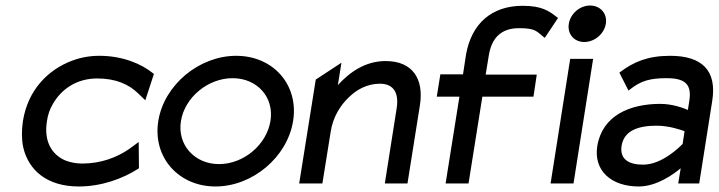

<svg xmlns="http://www.w3.org/2000/svg" viewBox="-20 -664 2601 695"><path d="M63 -226C58 -192 58 -160 64 -131C83 -48 150 11 265 11C347 11 424 -17 480 -53L483 -55L482 -150L448 -125C403 -94 345 -72 278 -72C256 -72 235 -76 217 -83C167 -104 138 -153 150 -226C153 -248 160 -268 171 -287C201 -340 256 -380 332 -380C399 -380 446 -359 480 -326L506 -301L537 -396L535 -398C491 -434 422 -462 340 -462C304 -462 272 -456 240 -444C153 -411 81 -338 63 -226Z M553 -226C532 -95 626 11 760 11C894 11 1020 -95 1041 -226C1062 -357 969 -462 835 -462C701 -462 574 -357 553 -226ZM635 -226C649 -312 733 -381 822 -381C911 -381 973 -312 959 -226C945 -140 862 -70 773 -70C684 -70 621 -140 635 -226Z M1063 0H1147L1177 -187C1185 -240 1212 -283 1243 -312C1270 -339 1309 -361 1355 -361C1407 -361 1424 -325 1416 -273L1373 0H1455L1500 -283C1515 -378 1474 -443 1376 -443C1303 -443 1247 -404 1203 -356L1216 -437L1123 -376Z M1561 -314H1643L1593 0H1676L1726 -314H1911L1923 -394H1738L1749 -461C1759 -527 1794 -562 1859 -562C1918 -562 1922 -551 1948 -530L1952 -527L2000 -599L1997 -601C1968 -624 1942 -643 1872 -643C1760 -643 1687 -579 1667 -467L1656 -395H1574Z M2039 -578C2033 -541 2058 -512 2095 -512C2132 -512 2167 -541 2173 -578C2179 -615 2153 -644 2116 -644C2079 -644 2045 -615 2039 -578ZM1973 0H2056L2127 -451H2044Z M2142 -135C2128 -46 2193 11 2292 11C2358 11 2419 -34 2444 -55L2435 0H2511L2558 -298C2576 -409 2521 -462 2406 -462C2325 -462 2274 -440 2226 -404L2222 -401L2255 -336L2260 -340C2300 -372 2334 -381 2393 -381C2460 -381 2485 -359 2475 -298L2470 -266C2456 -272 2416 -288 2370 -288C2260 -288 2160 -246 2142 -135ZM2230 -136C2239 -193 2293 -209 2357 -209C2402 -209 2445 -194 2458 -189L2451 -143C2441 -133 2377 -68 2308 -68C2254 -68 2223 -89 2230 -136Z"/></svg>

Font: Charger Sport
Style: SeBdObl
Weight: 600
Designer: Jasper
Foundry: Cannot Into Space Fonts
Version: Version 1.1